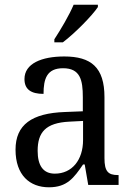

<svg xmlns="http://www.w3.org/2000/svg" viewBox="-20 -786 563 816"><path d="M211 -619V-606H247C299 -645 373 -721 396 -756V-766H293C274 -721 239 -662 211 -619ZM188 10C265 10 294 -30 333 -87H340L355 0H484V-42H481C439 -42 424 -58 424 -114V-373C424 -500 367 -546 253 -546C157 -546 84 -516 84 -450C84 -406 112 -387 165 -387C165 -451 179 -496 248 -496C321 -496 332 -446 332 -373V-313L256 -310C115 -305 46 -256 46 -150C46 -41 107 10 188 10ZM213 -48C163 -48 140 -83 140 -145C140 -223 173 -264 275 -269L333 -272V-191C333 -106 286 -48 213 -48Z"/></svg>

Font: Noto Serif Georgian SemiCondensed
Style: Regular
Weight: 400
Width: 4
Designer: Monotype Design Team, Akaki Razmadze
Foundry: Google LLC
Version: Version 2.003